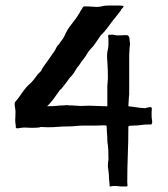

<svg xmlns="http://www.w3.org/2000/svg" viewBox="-20 -610 606 694"><path d="M174 -253Q168 -246 163.5 -240Q159 -234 150 -226Q175 -226 185.5 -227.5Q196 -229 210 -229Q219 -230 221.5 -230Q224 -230 232 -229H240Q246 -229 254.5 -228Q263 -227 271 -227Q280 -227 288.5 -227.5Q297 -228 302 -228Q317 -228 331.5 -227Q346 -226 361 -226H368V-293V-300Q368 -305 369 -312.5Q370 -320 370 -326Q370 -360 368.5 -379Q367 -398 367 -409Q367 -420 369.5 -429.5Q372 -439 372 -451V-467Q372 -471 371.5 -473.5Q371 -476 371 -478V-482Q374 -485 376 -485Q377 -484 378 -484Q381 -484 383 -485Q387 -485 393.5 -483.5Q400 -482 403 -482Q413 -482 421 -482.5Q429 -483 432 -483Q440 -483 443 -482Q448 -476 448 -470.5Q448 -465 449 -459Q450 -456 450 -451Q450 -447 449 -441.5Q448 -436 448 -428Q448 -424 447.5 -420Q447 -416 447 -412V-269Q447 -266 446.5 -264.5Q446 -263 446 -260Q446 -252 445 -243Q444 -234 444 -226L489 -220Q494 -220 497 -219.5Q500 -219 502 -219Q506 -219 508 -220Q513 -221 517.5 -222Q522 -223 523 -223Q526 -223 527 -222Q529 -220 529 -216Q529 -215 528.5 -211.5Q528 -208 528 -206V-192Q528 -184 529 -179.5Q530 -175 530 -172V-168Q530 -165 529 -164Q528 -163 528 -160H516Q501 -160 489 -158Q477 -156 459 -156Q456 -156 451 -155.5Q446 -155 444 -153Q444 -101 442 -51Q440 -1 440 50Q440 52 440.5 55Q441 58 441 59Q441 62 440 63Q439 64 434 64H428H427H426H425H423H422H421Q412 64 409 63Q407 63 401 62.5Q395 62 393 62Q392 63 391 63Q389 62 389 62Q387 62 385 63Q382 63 380.5 63.5Q379 64 378 64Q377 64 376 63V61V60V59V58V57Q376 54 375.5 51Q375 48 375 45Q375 42 374.5 39.5Q374 37 374 34Q374 20 372 7.5Q370 -5 370 -13Q370 -18 370.5 -22.5Q371 -27 372 -32Q372 -54 371.5 -66Q371 -78 370 -84.5Q369 -91 368.5 -94.5Q368 -98 368 -103Q368 -117 367 -124.5Q366 -132 366 -138V-145Q366 -148 365.5 -151Q365 -154 365 -156Q362 -157 353 -157Q349 -157 339.5 -156.5Q330 -156 326 -156H279Q268 -156 253.5 -154.5Q239 -153 225 -153Q207 -153 189.5 -151.5Q172 -150 152 -150Q149 -150 141 -150.5Q133 -151 128 -151Q123 -149 114 -148.5Q105 -148 96 -148Q87 -148 79.5 -148.5Q72 -149 70 -149Q61 -149 53.5 -147.5Q46 -146 43 -146Q39 -146 37 -149V-156Q36 -161 35.5 -166Q35 -171 35 -176Q35 -178 35.5 -186Q36 -194 36 -205Q36 -209 35.5 -213.5Q35 -218 34 -223Q33 -227 33 -233Q33 -238 35 -242Q43 -250 52 -263.5Q61 -277 70 -288Q75 -295 81 -300.5Q87 -306 93 -312Q101 -320 109 -331.5Q117 -343 125 -350Q128 -352 130.5 -357.5Q133 -363 135 -366Q147 -382 157.5 -397.5Q168 -413 178 -427Q181 -433 184.5 -439.5Q188 -446 194 -451Q197 -457 203 -464Q209 -471 214 -482Q222 -502 239 -523Q256 -544 268 -564Q268 -566 272 -571.5Q276 -577 279 -583L283 -587Q300 -587 311.5 -586Q323 -585 328 -585Q333 -585 338 -585.5Q343 -586 348 -587Q354 -589 360.5 -589.5Q367 -590 372 -590H412Q416 -590 421 -589.5Q426 -589 427 -587Q425 -582 421.5 -579.5Q418 -577 416 -571Q409 -563 402.5 -554Q396 -545 388 -536Q379 -524 368 -509Q357 -494 344 -482Q336 -471 327 -457Q318 -443 306 -431Q302 -427 300 -424Q299 -423 299 -422L298 -421Q298 -420 297 -419Q296 -418 296 -417Q295 -417 295 -416Q289 -405 281 -395.5Q273 -386 268 -377Q258 -366 251 -353Q244 -340 233 -330Q225 -319 218 -309.5Q211 -300 201 -288Q199 -288 195 -282.5Q191 -277 186 -270Q180 -261 174 -253Z"/></svg>

Font: Kirang Haerang sl
Style: Regular
Weight: 400
Version: Version 1.00